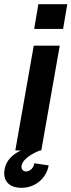

<svg xmlns="http://www.w3.org/2000/svg" viewBox="-83 -718 341 916"><path d="M80 -580H218L238 -698H100ZM-61 89C-71 144 -40 178 19 178C87 178 139 131 149 71L81 61C75 91 54 100 41 100C30 100 17 92 20 72C26 39 74 13 107 0H114L202 -500H78L-10 0H16C-26 20 -54 50 -61 89Z"/></svg>

Font: Uncut Sans Semibold
Style: Italic
Weight: 600
Italic angle: -10°
Designer: Kasper Nordkvist
Foundry: Uncut Type
Version: Version 1.111;FEAKit 1.0